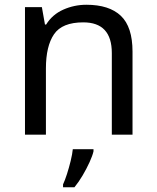

<svg xmlns="http://www.w3.org/2000/svg" viewBox="-20 -566 658 807"><path d="M343 -546Q439 -546 488 -499.5Q537 -453 537 -349V0H450V-343Q450 -472 330 -472Q241 -472 207 -422Q173 -372 173 -278V0H85V-536H156L169 -463H174Q200 -505 246 -525.5Q292 -546 343 -546ZM373 70Q369 88 356.5 115.5Q344 143 327.5 171Q311 199 293 221H245V209Q253 192 261.5 165.5Q270 139 277 110.5Q284 82 286 61H373Z"/></svg>

Font: Noto Sans Osmanya
Style: Regular
Weight: 400
Designer: Monotype Design Team
Foundry: Monotype Imaging Inc.
Version: Version 2.001; ttfautohint (v1.8.4.7-5d5b)